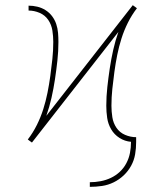

<svg xmlns="http://www.w3.org/2000/svg" viewBox="-20 -552 640 746"><path d="M329 174V156Q350 156 371 152Q392 148 411 139Q430 130 445.5 115.5Q461 101 471 82Q481 63 485 42Q489 21 489 0V-1Q465 -3 444.5 -16Q424 -29 412 -49.5Q400 -70 396.5 -93.5Q393 -117 393 -141Q393 -177 397 -213.5Q401 -250 406.5 -286.5Q412 -323 420 -358.5Q428 -394 440 -428L104 2L103 1Q103 1 103 1Q103 1 103 1L96 -4L88 -10Q88 -10 88 -10Q88 -10 88 -10Q108 -36 123 -66Q138 -96 148 -127.5Q158 -159 164.5 -191.5Q171 -224 175.5 -257Q180 -290 183.5 -323Q187 -356 187 -389Q187 -411 183.5 -433.5Q180 -456 167.5 -474.5Q155 -493 134 -502Q113 -511 91 -511V-530Q108 -530 125 -526Q142 -522 157 -512.5Q172 -503 182.5 -489Q193 -475 198.5 -458.5Q204 -442 205.5 -424.5Q207 -407 207 -389Q207 -353 203 -316.5Q199 -280 193.5 -243.5Q188 -207 180 -171.5Q172 -136 160 -102L496 -532L497 -531Q497 -531 497 -531Q497 -531 497 -531L504 -526L512 -520Q512 -520 512 -520Q512 -520 512 -520Q492 -494 477 -464Q462 -434 452 -402.5Q442 -371 435.5 -338.5Q429 -306 424.5 -273Q420 -240 416.5 -207Q413 -174 413 -141Q413 -119 416.5 -96.5Q420 -74 432.5 -55.5Q445 -37 466 -28Q487 -19 509 -19V0Q509 24 505 47.5Q501 71 489.5 92Q478 113 460.5 129.5Q443 146 421.5 156.5Q400 167 376.5 170.5Q353 174 329 174Z"/></svg>

Font: Iosevka Curly Thin Extended
Style: Regular
Weight: 100
Width: 7
Monospace: yes
Designer: Belleve Invis
Foundry: Belleve Invis
Version: Version 11.1.0; ttfautohint (v1.8.3)